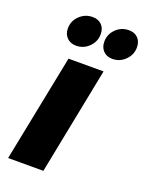

<svg xmlns="http://www.w3.org/2000/svg" viewBox="-144 -838 698 911"><g transform="rotate(20 204.5 -383.0)"><path d="M299 -541 192 0H14L122 -541ZM226 -702Q226 -665 199 -638Q172 -611 134 -611Q105 -611 87.5 -629Q70 -647 70 -675Q70 -713 97.5 -739.5Q125 -766 163 -766Q192 -766 209 -748.5Q226 -731 226 -702ZM409 -702Q409 -665 382 -638Q355 -611 317 -611Q288 -611 271 -629Q254 -647 254 -675Q254 -713 281 -739.5Q308 -766 346 -766Q375 -766 392 -748.5Q409 -731 409 -702Z"/></g></svg>

Font: Gontserrat
Style: Bold Italic
Weight: 700
Italic angle: -11.3°
Designer: Julieta Ulanovsky
Foundry: Julieta Ulanovsky
Version: Version 6.001